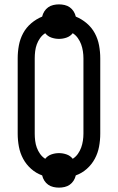

<svg xmlns="http://www.w3.org/2000/svg" viewBox="-20 -807 540 879"><path d="M250 52Q237 52 224 49Q211 46 200.5 38.5Q190 31 183 20Q176 9 173 -4Q145 -14 122.5 -34Q100 -54 86 -80Q72 -106 66.5 -135.5Q61 -165 61 -195V-540Q61 -570 66.5 -599.5Q72 -629 86 -655Q100 -681 123 -700.5Q146 -720 173 -731Q176 -744 183 -755Q190 -766 200.5 -773.5Q211 -781 224 -784Q237 -787 250 -787Q263 -787 276 -784Q289 -781 299.5 -773.5Q310 -766 317 -755Q324 -744 327 -731Q354 -720 377 -700.5Q400 -681 414 -655Q428 -629 433.5 -599.5Q439 -570 439 -540V-195Q439 -165 433.5 -135.5Q428 -106 414 -80Q400 -54 377.5 -34Q355 -14 327 -4Q324 9 317 20Q310 31 299.5 38.5Q289 46 276 49Q263 52 250 52ZM187 -80Q198 -94 215 -100Q232 -106 250 -106Q268 -106 285 -100Q302 -94 313 -80Q327 -89 336.5 -102.5Q346 -116 351.5 -131Q357 -146 359.5 -162.5Q362 -179 362 -195V-540Q362 -556 359.5 -572.5Q357 -589 351.5 -604Q346 -619 336.5 -632.5Q327 -646 313 -655Q302 -641 285 -635Q268 -629 250 -629Q232 -629 215 -635Q198 -641 187 -655Q173 -646 163.5 -632.5Q154 -619 148.5 -604Q143 -589 141 -572.5Q139 -556 139 -540V-195Q139 -179 141 -162.5Q143 -146 148.5 -131Q154 -116 163.5 -102.5Q173 -89 187 -80Z"/></svg>

Font: Iosevka Slab
Style: Regular
Weight: 400
Monospace: yes
Designer: Belleve Invis
Foundry: Belleve Invis
Version: Version 11.2.4; ttfautohint (v1.8.3)